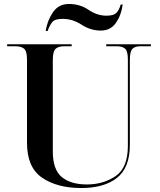

<svg xmlns="http://www.w3.org/2000/svg" viewBox="-20 -937 805 967"><path d="M389 10Q504 10 569 -41Q634 -92 634 -208V-634Q634 -679 647.5 -691.5Q661 -704 685 -704H740V-714H515V-704H568Q596 -704 610 -692Q624 -680 624 -637V-202Q624 -92 562 -50Q500 -8 418 -8Q336 -8 291 -45.5Q246 -83 246 -174V-635Q246 -678 260 -691Q274 -704 302 -704H341V-714H16V-704H59Q86 -704 101 -692Q116 -680 116 -636V-217Q116 -94 192 -42Q268 10 389 10ZM488 -783Q537 -783 564 -822Q591 -861 598 -914H588Q579 -884 565 -871Q551 -858 516 -858Q469 -858 426 -887.5Q383 -917 327 -917Q275 -917 246.5 -875Q218 -833 210 -781H220Q230 -810 243.5 -826Q257 -842 295 -842Q346 -842 391 -812.5Q436 -783 488 -783Z"/></svg>

Font: Noto Serif Display Semi
Style: Regular
Weight: 600
Designer: Monotype Design Team
Foundry: Monotype Imaging Inc.
Version: Version 1.900